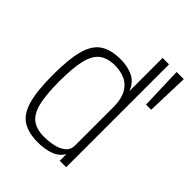

<svg xmlns="http://www.w3.org/2000/svg" viewBox="-228 -921 1056 1056"><g transform="rotate(45 300.0 -393.0)"><path d="M255 14Q179 14 134 -15.5Q89 -45 69.5 -115.5Q50 -186 50 -308Q50 -431 69.5 -502Q89 -573 134 -602.5Q179 -632 255 -632Q307 -632 349 -612.5Q391 -593 411 -542V-800H461V0H411V-52Q389 -15 347 -0.5Q305 14 255 14ZM255 -32Q294 -32 329.5 -40Q365 -48 388 -67Q411 -86 411 -120V-416Q411 -479 390.5 -516.5Q370 -554 334.5 -570Q299 -586 255 -586Q198 -586 164 -560.5Q130 -535 115 -474.5Q100 -414 100 -308Q100 -203 115 -143Q130 -83 164 -57.5Q198 -32 255 -32ZM528 -554 520 -800H576L568 -554Z"/></g></svg>

Font: Victor Mono Thin
Style: Regular
Weight: 100
Monospace: yes
Designer: Rune Bjørnerås
Version: Version 1.561;gftools[0.9.30]